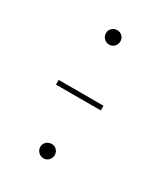

<svg xmlns="http://www.w3.org/2000/svg" viewBox="-98 -455 371 427"><g transform="rotate(30 87.5 -241.5)"><path d="M22 -233H137V-245H22ZM80 -77Q87.5 -77 92.8 -82.5Q98 -88 98 -96Q98 -103.5 92.8 -108.8Q87.5 -114 80 -114Q72 -114 66.5 -108.8Q61 -103.5 61 -96Q61 -88 66.5 -82.5Q72 -77 80 -77ZM80 -369Q87.5 -369 92.8 -374.5Q98 -380 98 -388Q98 -395.5 92.8 -400.8Q87.5 -406 80 -406Q72 -406 66.5 -400.8Q61 -395.5 61 -388Q61 -380 66.5 -374.5Q72 -369 80 -369Z"/></g></svg>

Font: Anybody Expanded Thin
Style: Regular
Weight: 250
Width: 7
Version: Version 1.113;gftools[0.9.25]